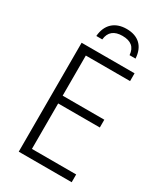

<svg xmlns="http://www.w3.org/2000/svg" viewBox="-222 -1000 937 1090"><g transform="rotate(30 247.0 -455.0)"><path d="M274 -910C197 -910 150 -865 144 -789H183C188 -840 220 -864 273 -864C328 -864 358 -840 362 -789H401C397 -866 352 -910 274 -910ZM438 0V-51H148V-349H421V-400H148V-663H438V-714H91V0Z"/></g></svg>

Font: Noto Sans SemiCondensed Light
Style: Regular
Weight: 300
Width: 4
Designer: Monotype Design Team
Foundry: Monotype Imaging Inc.
Version: Version 2.013